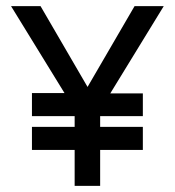

<svg xmlns="http://www.w3.org/2000/svg" viewBox="-20 -600 570 625"><path d="M16 -580 190 -297H84V-222H223V-187H84V-112H223V5H306V-112H445V-187H306V-222H445V-296H339L513 -580H418L265 -317L112 -580Z"/></svg>

Font: Charger Pro
Style: BdNar
Weight: 700
Designer: Jasper
Foundry: Cannot Into Space Fonts
Version: Version 1.09